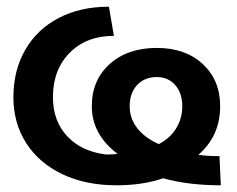

<svg xmlns="http://www.w3.org/2000/svg" viewBox="-20 -540 708 573"><path d="M20 -250Q20 -330 55.5 -391.5Q91 -453 155.5 -486.5Q220 -520 305 -520L320 -433Q238 -433 188 -382.5Q138 -332 138 -250Q138 -179 180.5 -133.5Q223 -88 296 -79H306Q317 -79 331 -81Q294 -108 274 -144Q254 -180 254 -223Q254 -301 307.5 -349Q361 -397 448 -397Q533 -397 585 -349Q637 -301 637 -223Q637 -134 572 -78Q599 -74 635 -74L639 13Q542 13 467 -8Q406 13 328 13Q236 13 166.5 -20Q97 -53 58.5 -112.5Q20 -172 20 -250ZM454 -110Q487 -127 505.5 -156.5Q524 -186 524 -223Q524 -262 503 -286Q482 -310 448 -310Q411 -310 389 -286Q367 -262 367 -223Q367 -186 390 -157Q413 -128 454 -110Z"/></svg>

Font: Non Bureau Medium
Style: Regular
Weight: 500
Designer: Jona Saucedo
Foundry: Non Foundry
Version: Version 1.000; ttfautohint (v1.8.4)